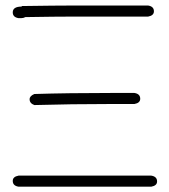

<svg xmlns="http://www.w3.org/2000/svg" viewBox="-20 -706 626 712"><path d="M250 -685.5H529.3Q550.8 -682.1 550.8 -664.1Q550.8 -648.4 529.3 -644.5H252Q188 -644.5 74.2 -642.6Q66.9 -638.7 58.6 -638.7H48.8Q27.3 -642.1 27.3 -660.2Q27.3 -681.6 60.5 -681.6V-683.6Q190.9 -685.5 250 -685.5ZM396.5 -361.3H478.5Q500 -357.9 500 -339.8Q500 -324.2 478.5 -320.3H388.7Q244.6 -320.3 107.4 -316.4Q89.8 -322.8 89.8 -337.9Q89.8 -350.1 107.4 -357.4Q231 -361.3 396.5 -361.3ZM48.8 -54.7H541Q562.5 -51.3 562.5 -33.2Q562.5 -17.6 541 -13.7H48.8Q27.3 -17.1 27.3 -35.2Q27.3 -50.8 48.8 -54.7Z"/></svg>

Font: CEF Fonts CJK
Style: Regular
Weight: 400
Designer: PartyBoss (派对大魔王)
Version: Release 2.25